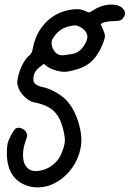

<svg xmlns="http://www.w3.org/2000/svg" viewBox="-20 -497 584 835"><path d="M295.9 -262.7Q325.7 -267.6 346.7 -300.8Q359.9 -321.3 359.9 -337.4Q359.9 -347.2 355 -356Q352.1 -361.3 344.2 -368.7Q336.9 -375.5 329.1 -379.4Q316.4 -386.2 309.1 -386.7Q301.3 -387.2 281.2 -382.8Q258.3 -377.4 241.2 -365.2Q224.1 -352.5 210 -330.1Q204.1 -320.8 204.1 -309.6Q204.1 -299.3 209 -287.6Q219.2 -263.2 240.2 -257.8Q248 -255.9 257.8 -256.8Q268.1 -257.8 295.9 -262.7ZM95.2 309.6Q53.2 294.4 31.7 259.8Q10.3 224.6 9.8 170.9Q9.8 142.1 12.7 129.4Q15.1 116.7 25.4 96.7Q31.7 84 38.6 73.7Q45.4 63.5 48.8 61.5Q58.1 56.2 71.8 60.5Q85.4 65.4 92.8 76.2Q98.6 85.4 98.1 92.3Q97.7 99.1 89.4 122.6Q80.1 149.4 80.1 176.3Q80.1 178.7 80.1 181.2Q81.1 210.4 93.3 226.6Q108.4 247.1 136.7 247.1Q147.9 247.1 161.6 243.7Q208.5 231.9 236.8 190.9Q241.2 184.1 247.1 170.4Q252.9 157.2 256.3 145.5Q261.7 127.4 262.2 116.2Q262.2 114.7 262.2 113.8Q262.2 103 258.8 84Q246.6 19.5 217.8 -10.3Q188.5 -40.5 127 -52.2Q109.4 -55.7 88.9 -74.2Q68.4 -93.3 61 -113.3Q54.7 -129.4 54.7 -138.2Q54.7 -146.5 61 -172.4Q67.4 -198.2 81.5 -223.1Q95.7 -247.6 109.9 -257.8Q113.8 -260.7 117.2 -268.1Q121.1 -275.4 122.1 -283.7Q135.7 -357.4 183.1 -403.3Q230.5 -449.2 300.3 -456.5Q315.4 -458 325.7 -456.5Q336.4 -455.1 347.7 -450.2Q362.8 -442.9 367.7 -443.4Q372.6 -443.4 385.7 -452.6Q418 -474.1 456.1 -477.1Q460.9 -477.1 465.8 -477.1Q496.6 -477.1 512.7 -461.4Q523.4 -450.2 523.9 -439.9Q523.9 -439.5 523.9 -439Q523.9 -429.2 514.6 -417.5Q508.8 -410.2 501 -407.7Q493.2 -405.3 472.7 -405.3Q459 -404.8 446.3 -402.8Q433.6 -400.9 428.7 -398.4Q424.8 -396.5 417.5 -392.6Q420.9 -385.3 427.2 -370.6Q436.5 -350.1 436.5 -339.8Q436.5 -330.1 426.3 -304.7Q403.3 -249 369.6 -222.7Q335.9 -196.3 272 -185.5Q266.6 -184.6 259.8 -184.6Q245.6 -184.6 227.1 -189.5Q199.2 -196.8 184.6 -208.5Q180.2 -212.4 170.9 -219.2Q165 -214.8 152.8 -205.6Q138.2 -194.3 131.8 -182.1Q125 -169.4 125 -152.3Q125 -138.2 135.7 -130.4Q146 -122.1 171.9 -116.7Q198.2 -110.8 229.5 -91.8Q260.7 -72.3 276.9 -51.8Q309.6 -10.3 324.7 48.3Q334 83.5 334 113.3Q334 133.8 329.6 151.4Q316.4 209 279.8 250.5Q243.2 292 197.3 308.6Q172.4 317.4 146.5 317.9Q144.5 317.9 142.6 317.9Q118.7 317.9 95.2 309.6Z"/></svg>

Font: Casuwalt
Style: Regular
Weight: 400
Designer: Walter E Stewart
Version: 0.1